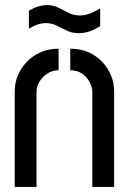

<svg xmlns="http://www.w3.org/2000/svg" viewBox="-20 -737 509 757"><path d="M291 -606Q265 -606 244 -616Q223 -626 203.5 -636Q184 -646 160 -646Q147 -646 130.5 -641Q114 -636 94 -624V-695Q115 -707 132.5 -712Q150 -717 164 -717Q190 -717 210 -707Q230 -697 250 -686.5Q270 -676 295 -676Q312 -676 331 -682.5Q350 -689 375 -704V-634Q350 -618 329 -612Q308 -606 291 -606ZM38 -378Q38 -409 50 -438.5Q62 -468 84.5 -492Q107 -516 139 -530.5Q171 -545 211 -545V-460Q188 -460 168.5 -448Q149 -436 136.5 -416.5Q124 -397 124 -373V0H38ZM344 -373Q344 -392 334 -412Q324 -432 304.5 -446Q285 -460 257 -460V-545Q298 -545 330 -530.5Q362 -516 384.5 -491.5Q407 -467 418.5 -437.5Q430 -408 430 -378V0H344Z"/></svg>

Font: Stick No Bills ExtraLight Medium
Style: Regular
Weight: 500
Version: Version 2.000